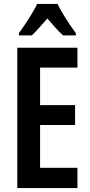

<svg xmlns="http://www.w3.org/2000/svg" viewBox="-20 -957 458 977"><path d="M273 -937H169C151 -897 108 -832 76 -788V-777H142C163 -797 191 -828 221 -863C250 -829 276 -799 301 -777H366V-788C331 -836 294 -892 273 -937ZM374 0V-103H184V-321H362V-422H184V-613H374V-714H68V0Z"/></svg>

Font: Noto Sans Myanmar UI ExtraCondensed SemiBold
Style: Regular
Weight: 600
Width: 2
Designer: Monotype Design Team
Foundry: Monotype Imaging Inc.
Version: Version 2.103